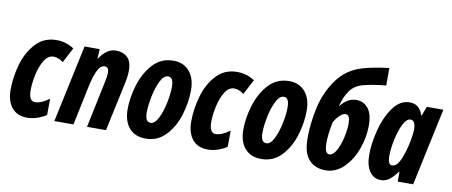

<svg xmlns="http://www.w3.org/2000/svg" viewBox="-68 -1048 3149 1337"><g transform="rotate(10 1506.5 -379.5)"><path d="M21 -163Q21 -253 47.5 -344Q74 -435 131.5 -496.5Q189 -558 277 -558Q346 -558 401 -521L345 -414Q331 -426 312.5 -433.5Q294 -441 277 -441Q237 -441 210.5 -396.5Q184 -352 171.5 -291.5Q159 -231 159 -183Q159 -106 203 -106Q246 -106 303 -148L302 -33Q276 -15 239.5 -2.5Q203 10 167 10Q97 10 59 -36Q21 -82 21 -163Z M476 -548H583L579 -481H582Q632 -558 698 -558Q746 -558 777.5 -529.5Q809 -501 809 -438Q809 -395 799 -350L724 0H590L656 -316Q668 -367 668 -397Q668 -436 639 -436Q610 -436 590 -397Q570 -358 554 -286L494 0H359Z M847 -171Q847 -251 874 -341Q901 -431 958.5 -494.5Q1016 -558 1104 -558Q1176 -558 1217.5 -509Q1259 -460 1259 -376Q1259 -290 1231.5 -200.5Q1204 -111 1146.5 -50.5Q1089 10 1005 10Q930 10 888.5 -38Q847 -86 847 -171ZM1124 -377Q1124 -444 1086 -444Q1055 -444 1031.5 -396.5Q1008 -349 995 -283.5Q982 -218 982 -170Q982 -104 1021 -104Q1050 -104 1073.5 -150.5Q1097 -197 1110.5 -262Q1124 -327 1124 -377Z M1298 -163Q1298 -253 1324.5 -344Q1351 -435 1408.5 -496.5Q1466 -558 1554 -558Q1623 -558 1678 -521L1622 -414Q1608 -426 1589.5 -433.5Q1571 -441 1554 -441Q1514 -441 1487.5 -396.5Q1461 -352 1448.5 -291.5Q1436 -231 1436 -183Q1436 -106 1480 -106Q1523 -106 1580 -148L1579 -33Q1553 -15 1516.5 -2.5Q1480 10 1444 10Q1374 10 1336 -36Q1298 -82 1298 -163Z M1665 -171Q1665 -251 1692 -341Q1719 -431 1776.5 -494.5Q1834 -558 1922 -558Q1994 -558 2035.5 -509Q2077 -460 2077 -376Q2077 -290 2049.5 -200.5Q2022 -111 1964.5 -50.5Q1907 10 1823 10Q1748 10 1706.5 -38Q1665 -86 1665 -171ZM1942 -377Q1942 -444 1904 -444Q1873 -444 1849.5 -396.5Q1826 -349 1813 -283.5Q1800 -218 1800 -170Q1800 -104 1839 -104Q1868 -104 1891.5 -150.5Q1915 -197 1928.5 -262Q1942 -327 1942 -377Z M2116 -188Q2116 -295 2140.5 -406Q2165 -517 2230 -609Q2295 -701 2408 -734Q2486 -756 2592 -769V-645Q2501 -637 2432 -619Q2374 -604 2341.5 -559.5Q2309 -515 2293 -448H2296Q2318 -478 2346 -494Q2374 -510 2404 -510Q2457 -510 2489 -470.5Q2521 -431 2521 -349Q2521 -265 2490.5 -181.5Q2460 -98 2404 -44Q2348 10 2277 10Q2203 10 2159.5 -37.5Q2116 -85 2116 -188ZM2380 -337Q2380 -366 2373 -383Q2366 -400 2348 -400Q2329 -400 2305 -376.5Q2281 -353 2268 -324Q2251 -237 2251 -180Q2251 -104 2284 -104Q2311 -104 2333 -144Q2355 -184 2367.5 -240Q2380 -296 2380 -337Z M2559 -150Q2559 -230 2583.5 -326Q2608 -422 2657 -490Q2706 -558 2775 -558Q2844 -558 2869 -481H2871L2896 -548H3013L2896 0H2787V-69H2783Q2755 -30 2728.5 -10Q2702 10 2668 10Q2617 10 2588 -33Q2559 -76 2559 -150ZM2818 -257Q2836 -335 2836 -380Q2836 -410 2826.5 -425.5Q2817 -441 2800 -441Q2772 -441 2748.5 -393.5Q2725 -346 2711.5 -280.5Q2698 -215 2698 -169Q2698 -104 2727 -104Q2759 -104 2780.5 -148Q2802 -192 2818 -257Z"/></g></svg>

Font: Noto Sans Display Ex Bold Cond
Style: Italic
Weight: 800
Width: 3
Italic angle: -12°
Designer: Monotype Design team
Foundry: Monotype Imaging Inc.
Version: Version 1.000